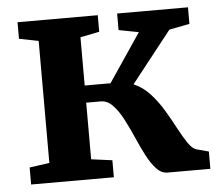

<svg xmlns="http://www.w3.org/2000/svg" viewBox="-45 -602 747 652"><g transform="rotate(-5 329.0 -276.5)"><path d="M35.5 0V-58L103.5 -67.5V-483.5L37.5 -496.5V-553H311V-496.5L246 -483.5V-319H334L445 -483.5L377 -496.5V-553H618.5V-496.5L549 -483L411.5 -308.5Q442.5 -295.5 467 -268.8Q491.5 -242 510.8 -209.8Q530 -177.5 546 -147.2Q562 -117 576.5 -95.5Q591 -74 605.5 -70L646.5 -59V0H500.5Q479.5 0 462.2 -18.8Q445 -37.5 429.8 -67.2Q414.5 -97 400 -130.2Q385.5 -163.5 370 -193Q354.5 -222.5 336.2 -241.5Q318 -260.5 295.5 -260.5H246V-67.5L317.5 -58V0Z"/></g></svg>

Font: Merriweather 24pt
Style: Bold
Weight: 700
Designer: Eben Sorkin
Foundry: Eben Sorkin
Version: Version 2.100